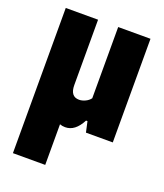

<svg xmlns="http://www.w3.org/2000/svg" viewBox="-141 -642 815 955"><g transform="rotate(20 266.5 -164.0)"><path d="M489.5 -548.5V0H347.5L335 -56.5H327.5Q310 -23 288.5 -6.5Q267 10 240.5 10Q225 10 212 5V220H41V-548.5H212V-203Q212 -142 259 -142Q274.5 -142 291.2 -149.8Q308 -157.5 318.5 -171.5V-548.5Z"/></g></svg>

Font: Encode Sans Condensed ExtraBold
Style: Regular
Weight: 800
Width: 3
Designer: Multiple Designers
Foundry: Impallari Type
Version: Version 2.000